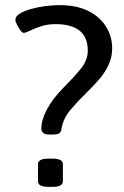

<svg xmlns="http://www.w3.org/2000/svg" viewBox="-20 -726 485 748"><path d="M171 -202Q155 -202 148 -208.5Q141 -215 141 -225Q141 -259 163.5 -301Q186 -343 227 -384Q265 -422 293.5 -456.5Q322 -491 322 -528Q322 -581 290 -606.5Q258 -632 196 -632Q165 -632 139.5 -623.5Q114 -615 97 -606.5Q80 -598 72 -598Q67 -598 59.5 -608Q52 -618 46 -630Q40 -642 40 -649Q40 -662 56.5 -672.5Q73 -683 99 -690.5Q125 -698 155 -702Q185 -706 212 -706Q279 -706 324.5 -683Q370 -660 393.5 -621.5Q417 -583 417 -538Q417 -504 403.5 -474.5Q390 -445 368.5 -419.5Q347 -394 322 -370Q287 -336 256.5 -300.5Q226 -265 219 -222Q218 -212 211 -207Q204 -202 186 -202ZM168 2Q128 2 128 -20V-86Q128 -108 168 -108H185Q225 -108 225 -86V-20Q225 2 185 2Z"/></svg>

Font: Asap
Style: Regular
Weight: 400
Designer: Pablo Cosgaya
Foundry: Omnibus-Type
Version: Version 3.001